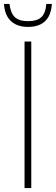

<svg xmlns="http://www.w3.org/2000/svg" viewBox="-42 -950 282 970"><path d="M82 0V-740H116V0ZM100 -814Q63.5 -814 37 -827Q10.5 -840 -4.5 -865.8Q-19.5 -891.5 -22 -930H6Q11.5 -883.5 33.2 -863.2Q55 -843 100 -843Q145 -843 166.8 -863.2Q188.5 -883.5 192 -930H220Q217.5 -891 203 -865.2Q188.5 -839.5 162.5 -826.8Q136.5 -814 100 -814Z"/></svg>

Font: Encode Sans SC Condensed Thin
Style: Regular
Weight: 100
Width: 3
Designer: Multiple Designers
Foundry: Impallari Type
Version: Version 3.002